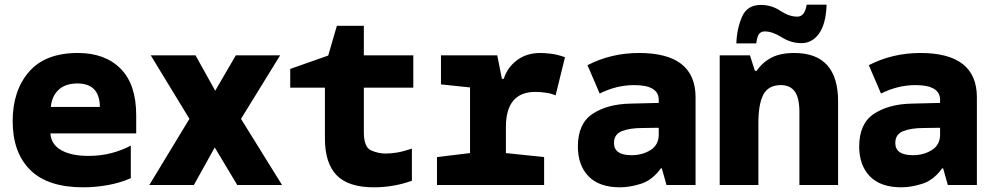

<svg xmlns="http://www.w3.org/2000/svg" viewBox="-20 -789 4240 819"><path d="M335 10Q387 10 440 0.5Q493 -9 538 -29V-168Q501 -148 455.5 -136Q410 -124 358 -124Q284 -124 241 -148.5Q198 -173 195 -220H561V-298Q561 -429 494.5 -496Q428 -563 312 -563Q173 -563 103.5 -482.5Q34 -402 34 -272Q34 -139 108.5 -64.5Q183 10 335 10ZM197 -333Q201 -379 230 -406Q259 -433 310 -433Q405 -433 406 -333Z M617 0 788 -282 623 -553H814L898 -402L986 -553H1175L1008 -282L1183 0H992L896 -160L807 0Z M1575 10Q1659 10 1737 -18V-155Q1701 -143 1674.5 -138.5Q1648 -134 1625 -134Q1594 -134 1563 -147.5Q1532 -161 1532 -225V-415H1743V-553H1532V-679H1417L1380 -552L1218 -495V-415H1366V-198Q1366 -93 1416 -41.5Q1466 10 1575 10Z M1844 0H2301V-119L2138 -136V-247Q2138 -397 2264 -397Q2284 -397 2308.5 -393.5Q2333 -390 2350 -382L2390 -545Q2356 -557 2329 -560Q2302 -563 2285 -563Q2226 -563 2185 -532Q2144 -501 2129 -453H2121L2101 -553H1861V-429L1985 -416V-136L1844 -119Z M2625 10Q2666 10 2714 -5Q2762 -20 2799 -71H2803L2823 0H2947V-374Q2947 -563 2706 -563Q2587 -563 2486 -511L2538 -390Q2610 -426 2685 -426Q2790 -426 2790 -363V-350L2669 -347Q2571 -345 2508 -303.5Q2445 -262 2445 -164Q2445 -84 2490.5 -37Q2536 10 2625 10ZM2674 -127Q2599 -127 2599 -179Q2599 -216 2632.5 -229.5Q2666 -243 2721 -243L2790 -244V-215Q2790 -171 2755 -149Q2720 -127 2674 -127Z M3050 0H3215V-264Q3215 -346 3236.5 -386Q3258 -426 3311 -426Q3350 -426 3370 -399Q3390 -372 3390 -310V0H3555V-356Q3555 -563 3368 -563Q3309 -563 3270.5 -543Q3232 -523 3208 -487H3200L3179 -553H3050ZM3121 -604H3206Q3210 -636 3219 -645.5Q3228 -655 3242 -655Q3275 -655 3314.5 -630Q3354 -605 3399 -605Q3444 -605 3473.5 -645.5Q3503 -686 3506 -769H3421Q3413 -718 3381 -718Q3346 -718 3308.5 -743Q3271 -768 3225 -768Q3167 -768 3145 -717Q3123 -666 3121 -604Z M3825 10Q3866 10 3914 -5Q3962 -20 3999 -71H4003L4023 0H4147V-374Q4147 -563 3906 -563Q3787 -563 3686 -511L3738 -390Q3810 -426 3885 -426Q3990 -426 3990 -363V-350L3869 -347Q3771 -345 3708 -303.5Q3645 -262 3645 -164Q3645 -84 3690.5 -37Q3736 10 3825 10ZM3874 -127Q3799 -127 3799 -179Q3799 -216 3832.5 -229.5Q3866 -243 3921 -243L3990 -244V-215Q3990 -171 3955 -149Q3920 -127 3874 -127Z"/></svg>

Font: Noto Sans Mono Extra
Style: Regular
Weight: 800
Designer: Monotype Design Team
Foundry: Monotype Imaging Inc.
Version: Version 1.900